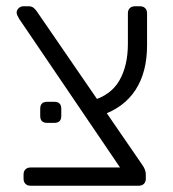

<svg xmlns="http://www.w3.org/2000/svg" viewBox="-20 -591 551 611"><path d="M77 0Q67 0 61 -6Q55 -12 55 -22V-36Q55 -46 61 -52Q67 -58 77 -58H362L41 -531Q37 -538 35 -542.5Q33 -547 33 -551Q33 -559 39.5 -565Q46 -571 54 -571H72Q81 -571 87 -566Q93 -561 97 -555L433 -66Q438 -59 441 -51.5Q444 -44 444 -36V-22Q444 -12 438 -6Q432 0 422 0ZM302 -224 273 -271Q333 -288 360 -335Q387 -382 387 -452V-549Q387 -559 393 -565Q399 -571 409 -571H426Q436 -571 442 -565Q448 -559 448 -549V-447Q448 -361 411 -304.5Q374 -248 302 -224ZM130 -200Q108 -200 108 -222V-245Q108 -267 130 -267H153Q175 -267 175 -245V-222Q175 -200 153 -200Z"/></svg>

Font: Rubik Light Light
Style: Regular
Weight: 300
Version: Version 2.101